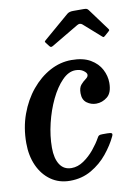

<svg xmlns="http://www.w3.org/2000/svg" viewBox="-88 -808 633 875"><g transform="rotate(-10 229.0 -370.0)"><path d="M418 -398.5Q418 -352.5 394.8 -333.8Q371.5 -315 343 -315Q319.5 -315 300 -329.2Q280.5 -343.5 280.5 -374Q280.5 -400 292 -413Q303.5 -426 315 -434Q326.5 -442 326.5 -452Q326.5 -461 312.2 -471.2Q298 -481.5 275.5 -481.5Q243.5 -481.5 213.8 -451Q184 -420.5 160.2 -371Q136.5 -321.5 122.8 -264Q109 -206.5 109 -152Q109 -102.5 127.5 -74Q146 -45.5 181.5 -45.5Q210.5 -45.5 237.8 -64Q265 -82.5 287 -109.2Q309 -136 322.5 -160.5Q326 -167.5 330.2 -170.2Q334.5 -173 346 -173H369Q384 -173 388.8 -169.8Q393.5 -166.5 388.5 -156Q370.5 -117.5 339.2 -79Q308 -40.5 264 -15Q220 10.5 165 10.5Q114.5 10.5 76.8 -16Q39 -42.5 18.2 -88.5Q-2.5 -134.5 -2.5 -193Q-2.5 -264.5 19.8 -325.8Q42 -387 80 -433Q118 -479 165.8 -504.8Q213.5 -530.5 265.5 -530.5Q319 -530.5 352.8 -510.8Q386.5 -491 402.2 -460.8Q418 -430.5 418 -398.5ZM177 -611.5 165.5 -626.5Q160.5 -632.5 161.2 -634.5Q162 -636.5 168.5 -642L284 -741Q294 -749.5 312 -749.5H361.5Q371.5 -749.5 375.5 -747.5Q379.5 -745.5 383 -741L457 -640.5Q459.5 -636.5 459.2 -634.8Q459 -633 454.5 -629L437 -613.5Q430 -607.5 428 -608Q426 -608.5 421 -613L343.5 -681.5Q332.5 -691 318.5 -682L194.5 -608.5Q188 -604.5 184.2 -605.5Q180.5 -606.5 177 -611.5Z"/></g></svg>

Font: Besley* Narrow Medium
Style: Italic
Weight: 500
Width: 4
Italic angle: -13°
Designer: Owen Earl
Foundry: indestructible type*
Version: Version 3.000; ttfautohint (v1.8.3)